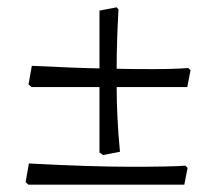

<svg xmlns="http://www.w3.org/2000/svg" viewBox="-20 -505 590 525"><path d="M299 -267Q299 -185 308 -90L262 -81L252 -88V-267H66L58 -274L67 -325Q189 -319 252 -318V-476L299 -485L304 -479Q299 -391 299 -318V-317Q336 -316 396 -316Q456 -316 495 -319L501 -313L492 -267ZM59 -58Q229 -49 338.5 -49Q448 -49 487 -52L493 -46L484 0H58L50 -7Z"/></svg>

Font: Almendra SC
Style: Regular
Weight: 400
Designer: Ana Sanfelippo
Foundry: Ana Sanfelippo
Version: Version 1.002